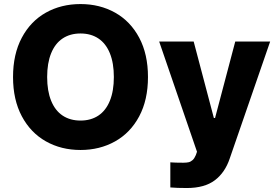

<svg xmlns="http://www.w3.org/2000/svg" viewBox="-20 -737 1376 956"><path d="M380.9 9.8Q284.7 9.8 208.5 -33.2Q132.3 -76.2 88.6 -158.2Q44.9 -240.2 44.9 -353.5Q44.9 -467.3 88.6 -549.3Q132.3 -631.3 208.5 -674.1Q284.7 -716.8 380.9 -716.8Q476.6 -716.8 553 -674.1Q629.4 -631.3 673.1 -549.3Q716.8 -467.3 716.8 -353.5Q716.8 -239.7 673.1 -157.7Q629.4 -75.7 553 -33Q476.6 9.8 380.9 9.8ZM380.9 -570.3Q329.1 -570.3 291.7 -545.4Q254.4 -520.5 234.6 -471.7Q214.8 -422.9 214.8 -353.5Q214.8 -284.2 234.6 -235.4Q254.4 -186.5 291.7 -161.6Q329.1 -136.7 380.9 -136.7Q432.6 -136.7 470 -161.6Q507.3 -186.5 527.1 -235.4Q546.9 -284.2 546.9 -353.5Q546.9 -422.9 527.1 -471.7Q507.3 -520.5 470 -545.4Q432.6 -570.3 380.9 -570.3ZM828.1 196.3V71.3Q849.6 73.2 892.6 73.2Q908.7 73.2 919.2 70.8Q929.7 68.4 939 60.1Q948.2 51.8 955.1 35.2L960.9 18.6L772.5 -530.3H944.3L1044.9 -149.4H1050.8L1151.4 -530.3H1325.2L1124 51.8Q1100.6 122.1 1049.6 160.6Q998.5 199.2 910.2 199.2Q860.4 199.2 828.1 196.3Z"/></svg>

Font: Pretendard Std ExtraBold
Style: Regular
Weight: 800
Designer: Base glyphs from Inter by Rasmus Andersson; Hangeul glyphs from Noto Sans CJK(Source Han Sans) by Jang Soo-young and Kan
Foundry: Kil Hyung-jin
Version: Version 1.309